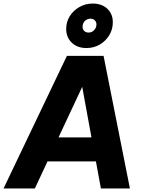

<svg xmlns="http://www.w3.org/2000/svg" viewBox="-47 -1059 799 1079"><path d="M-27 0 329 -745H535L683 0H520L492 -152H220L149 0ZM282 -287H467L415 -571ZM439 -789Q388 -789 356.5 -819Q325 -849 325 -896Q325 -936 345 -968Q365 -1000 399 -1019.5Q433 -1039 474 -1039Q525 -1039 556 -1010Q587 -981 587 -934Q587 -894 567 -861Q547 -828 513.5 -808.5Q480 -789 439 -789ZM451 -876Q469 -876 482 -889.5Q495 -903 495 -922Q495 -936 485.5 -945Q476 -954 462 -954Q443 -954 430 -941Q417 -928 417 -908Q417 -894 426.5 -885Q436 -876 451 -876Z"/></svg>

Font: Plus Jakarta Sans ExtraBold
Style: Italic
Weight: 800
Italic angle: -8°
Designer: Gumpita Rahayu
Foundry: Tokotype
Version: Version 2.071; ttfautohint (v1.8.4.7-5d5b);gftools[0.9.29]